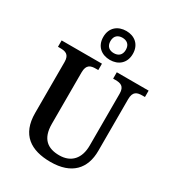

<svg xmlns="http://www.w3.org/2000/svg" viewBox="-229 -1111 1142 1254"><g transform="rotate(30 342.5 -484.5)"><path d="M351 -761C413 -761 462 -799 462 -870C462 -941 413 -979 351 -979C288 -979 239 -941 239 -870C239 -799 288 -761 351 -761ZM351 -812C320 -812 293 -828 293 -870C293 -912 320 -928 351 -928C382 -928 409 -912 409 -870C409 -828 382 -812 351 -812ZM348 10C507 10 583 -75 583 -209V-598C583 -658 613 -666 653 -666H671V-714H431V-666H448C487 -666 517 -658 517 -602V-211C517 -114 466 -56 376 -56C290 -56 232 -96 232 -210V-598C232 -658 263 -666 302 -666H319V-714H15V-666H32C71 -666 102 -658 102 -602V-217C102 -54 199 10 348 10Z"/></g></svg>

Font: Noto Serif Khmer SemiCondensed SemiBold
Style: Regular
Weight: 600
Width: 4
Designer: Danh Hong and the Monotype Design Team
Foundry: Monotype Imaging Inc.
Version: Version 2.004